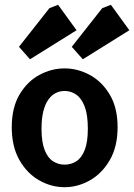

<svg xmlns="http://www.w3.org/2000/svg" viewBox="-20 -776 559 800"><path d="M249 4Q194 4 143.5 -24.5Q93 -53 61 -109Q29 -165 29 -246Q29 -327 61 -381.5Q93 -436 143.5 -463.5Q194 -491 249 -491Q304 -491 354.5 -463.5Q405 -436 437.5 -381.5Q470 -327 470 -246Q470 -165 437.5 -109Q405 -53 354.5 -24.5Q304 4 249 4ZM249 -90Q276 -90 298 -104Q320 -118 333 -151Q346 -184 346 -240Q346 -297 333 -331.5Q320 -366 298 -381.5Q276 -397 249 -397Q230 -397 212.5 -388.5Q195 -380 181.5 -361Q168 -342 160.5 -312Q153 -282 153 -240Q153 -184 166 -151Q179 -118 201 -104Q223 -90 249 -90ZM105 -529 59 -581 186 -742 222 -756 299 -650ZM325 -529 279 -581 406 -742 442 -756 519 -650Z"/></svg>

Font: Kreon Light
Style: Regular
Weight: 300
Designer: Julia Petretta
Foundry: Julia Petretta and Eli Heuer
Version: Version 2.002